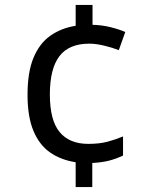

<svg xmlns="http://www.w3.org/2000/svg" viewBox="-20 -744 612 774"><path d="M353 -644Q391 -643 425.5 -634.5Q460 -626 485 -615L459 -542Q433 -552 400 -560Q367 -568 340 -568Q258 -568 219.5 -517.5Q181 -467 181 -363Q181 -259 220.5 -211.5Q260 -164 336 -164Q380 -164 412.5 -172.5Q445 -181 476 -194V-117Q449 -104 420 -96.5Q391 -89 352 -87V10H285V-90Q226 -99 182.5 -129Q139 -159 115 -216Q91 -273 91 -362Q91 -453 115 -511Q139 -569 183 -600Q227 -631 285 -640V-724H353Z"/></svg>

Font: Noto Sans Hatran
Style: Regular
Weight: 400
Designer: Monotype Design Team
Foundry: Monotype Imaging Inc.
Version: Version 2.001; ttfautohint (v1.8.4.7-5d5b)